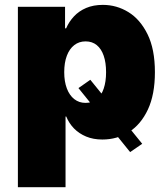

<svg xmlns="http://www.w3.org/2000/svg" viewBox="-20 -567 658 791"><path d="M352.1 -238.3 565.9 25.4 516.1 59.6 303.2 -204.1ZM53.7 204.1V-539.1H248V-450.2H252.4Q264.2 -477.5 284.7 -499.5Q305.2 -521.5 335 -534.2Q364.7 -546.9 403.8 -546.9Q460.4 -546.9 509 -517.1Q557.6 -487.3 587.9 -425.8Q618.2 -364.3 618.2 -269.5Q618.2 -177.7 589.4 -116Q560.5 -54.2 511.5 -23.2Q462.4 7.8 401.9 7.8Q364.3 7.8 335 -4.4Q305.7 -16.6 284.9 -37.8Q264.2 -59.1 252.9 -86.9H250V204.1ZM332.5 -143.1Q359.9 -143.1 378.7 -158.2Q397.5 -173.3 407.2 -201.9Q417 -230.5 417 -269.5Q417 -309.1 407.2 -337.4Q397.5 -365.7 378.7 -381.1Q359.9 -396.5 332.5 -396.5Q305.7 -396.5 285.9 -381.1Q266.1 -365.7 255.4 -337.4Q244.6 -309.1 244.6 -269.5Q244.6 -231 255.4 -202.6Q266.1 -174.3 285.9 -158.7Q305.7 -143.1 332.5 -143.1Z"/></svg>

Font: Inter 18pt Black
Style: Regular
Weight: 900
Designer: Rasmus Andersson
Foundry: rsms
Version: Version 4.001;git-66647c0bb